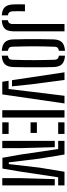

<svg xmlns="http://www.w3.org/2000/svg" viewBox="680 -1422 747 2148"><g transform="rotate(90 1054.0 -348.5)"><path d="M206.4 5.6V-62.7Q232.2 -67.4 240.7 -81.2Q249.1 -95.1 249.1 -113V-696H330.9V-126.1Q330.9 -91.2 321.7 -62.6Q312.6 -34 285.8 -16Q259 1.9 206.4 5.6ZM152.3 5.6Q87.2 1.3 59.6 -29.6Q31.9 -60.6 29.8 -126.1Q28.8 -153.3 28.6 -174.1Q28.4 -194.9 28.9 -213.9Q29.4 -232.8 29.8 -253.7H107.4Q106.4 -232.5 106.1 -208.6Q105.8 -184.8 106 -160.4Q106.3 -135.9 107.4 -112.4Q108.3 -91.3 118.7 -78.8Q129.2 -66.4 152.3 -62.3Z M549.2 5.6Q482.3 1.3 452.4 -29.6Q422.6 -60.4 421.2 -124.9Q419.3 -194.2 418.6 -251.3Q417.9 -308.4 417.9 -359.8Q417.9 -411.1 418.9 -462.5Q419.8 -513.9 421.2 -571.7Q422.6 -635.7 452.4 -666.5Q482.3 -697.3 549.2 -701.6V-633.8Q526.2 -630.1 515.3 -619.2Q504.3 -608.3 503.4 -586.8Q500.8 -513.3 499.6 -455.2Q498.3 -397 498.6 -344.5Q498.8 -292 499.9 -236Q501 -180 503 -110.8Q503.5 -89.7 514.5 -78Q525.4 -66.3 549.2 -62.2ZM603.3 5.6V-62.2Q626.6 -65.9 637.6 -77.4Q648.5 -88.9 649 -110.8Q651.6 -188.1 652.4 -249.6Q653.2 -311.1 653.1 -364.8Q653.1 -418.6 651.8 -471.4Q650.6 -524.3 649 -584.6Q648.5 -607 637.6 -618.6Q626.7 -630.1 603.3 -633.8V-701.6Q670.6 -697.3 699.8 -666.4Q728.9 -635.6 730.8 -571.1Q732.3 -512.4 732.8 -465.4Q733.4 -418.4 733.4 -377.9Q733.5 -337.4 733.2 -298.7Q733 -259.9 732.4 -218Q731.8 -176.1 730.8 -125.5Q728.9 -60.9 700 -29.8Q671 1.3 603.3 5.6Z M789.4 -696H875.1L924.3 -320.4L946.4 -108.8H877.5ZM883.7 -70.7H976.5L1006 -320.4L1052.1 -696H1137.7L1036.6 0H895.4Z M1213.4 0V-696H1295.3V0ZM1349.3 0V-71.1H1479.2V0ZM1349.3 -316.4V-387.2H1467.8V-316.4ZM1349.3 -625.3V-696H1479.2V-625.3Z M1745.7 -1.6 1710.3 -201.2 1648 -625.3H1556.4V-696H1709.2L1754.9 -418.5L1796.8 -73.1H1816.2L1856.2 -418.5L1902 -696H2054.5V-625.3H1963.8L1900.1 -201.2L1866.3 -1.6ZM1556.4 0V-587.2H1627L1637.7 -206.5V0ZM1973.5 0V-206.5L1984.4 -587.2H2054.5V0Z"/></g></svg>

Font: Big Shoulders Stencil Text SC Thin
Style: Regular
Weight: 100
Designer: Patric King
Foundry: XO Type Co
Version: Version 2.001